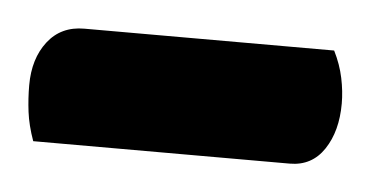

<svg xmlns="http://www.w3.org/2000/svg" viewBox="-27 -706 333 173"><g transform="rotate(5 140.0 -619.5)"><path d="M7 -567Q2 -581 0.5 -593Q-1 -605 -1 -617Q-1 -641 11 -656.5Q23 -672 44 -672H270Q276 -660 278.5 -648Q281 -636 281 -625Q281 -600 270 -583.5Q259 -567 239 -567Z"/></g></svg>

Font: Yanone Kaffeesatz ExtraLight
Style: Bold
Weight: 700
Version: Version 2.003